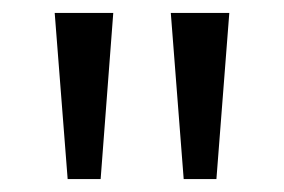

<svg xmlns="http://www.w3.org/2000/svg" viewBox="-20 -734 441 298"><path d="M155.8 -713.9 136.2 -456.1H85L64.9 -713.9ZM335.9 -713.9 315.9 -456.1H265.1L245.1 -713.9Z"/></svg>

Font: f08745844
Style: Regular
Weight: 400
Foundry: Ascender Corporation
Version: Version 1.10